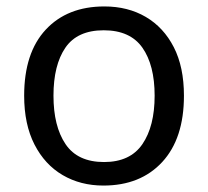

<svg xmlns="http://www.w3.org/2000/svg" viewBox="-20 -566 645 596"><path d="M551 -269Q551 -136 483.5 -63Q416 10 301 10Q230 10 174.5 -22.5Q119 -55 87 -117.5Q55 -180 55 -269Q55 -402 122 -474Q189 -546 304 -546Q377 -546 432.5 -513.5Q488 -481 519.5 -419.5Q551 -358 551 -269ZM146 -269Q146 -174 183.5 -118.5Q221 -63 303 -63Q384 -63 422 -118.5Q460 -174 460 -269Q460 -364 422 -418Q384 -472 302 -472Q220 -472 183 -418Q146 -364 146 -269Z"/></svg>

Font: Noto Sans Tifinagh
Style: Regular
Weight: 400
Designer: JamraPatel
Foundry: JamraPatel LLC
Version: Version 2.004; ttfautohint (v1.8.4.7-5d5b)